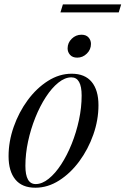

<svg xmlns="http://www.w3.org/2000/svg" viewBox="-20 -866 586 896"><path d="M314.5 -522Q376.5 -522 408 -483.5Q439.5 -445 439.5 -375Q439.5 -306 415.5 -237.8Q391.5 -169.5 350.2 -113.5Q309 -57.5 256 -23.8Q203 10 145 10Q83 10 51.5 -28.5Q20 -67 20 -137Q20 -206 44 -274.2Q68 -342.5 109.2 -398.5Q150.5 -454.5 203.5 -488.2Q256.5 -522 314.5 -522ZM146.5 -7Q176.5 -7 207.2 -31.8Q238 -56.5 265.5 -98.8Q293 -141 314.5 -194.5Q336 -248 348.5 -306Q361 -364 361 -420Q361 -505 313 -505Q283 -505 252.2 -480.2Q221.5 -455.5 194 -413.2Q166.5 -371 145 -317.5Q123.5 -264 111 -206Q98.5 -148 98.5 -92Q98.5 -7 146.5 -7ZM340.5 -597Q318.5 -597 307 -610Q295.5 -623 295.5 -640Q295.5 -666.5 314.8 -685.2Q334 -704 360 -704Q382 -704 393.2 -691.2Q404.5 -678.5 404.5 -661Q404.5 -634.5 385.2 -615.8Q366 -597 340.5 -597ZM262 -808 273.5 -845.5H545.5L534 -808Z"/></svg>

Font: Newsreader 72pt
Style: Italic
Weight: 400
Italic angle: -17°
Designer: Hugues Gentile
Foundry: Production Type
Version: Version 1.003; ttfautohint (v1.8.3)